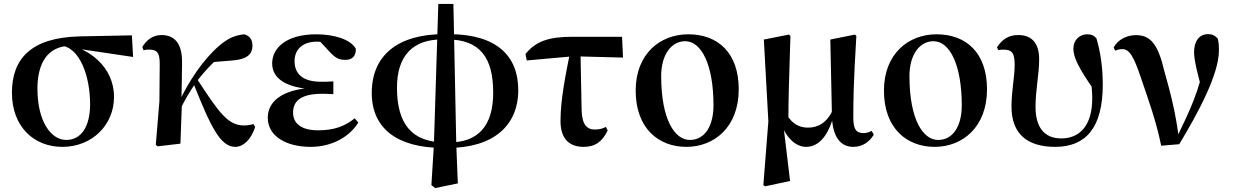

<svg xmlns="http://www.w3.org/2000/svg" viewBox="-20 -725 6221 969"><path d="M294.5 16.2C445.4 16.2 555.4 -94.8 555.4 -235.7C555.4 -390.9 424.9 -483.1 304.9 -504.5L283.2 -495.5C384 -489 434.7 -337.8 434.7 -199.6C434.7 -85.8 389.9 -18.7 314.2 -18.7C238.1 -18.7 168.9 -111 168.9 -277.8C168.9 -406.4 221.1 -494 336.9 -493.5L363.8 -480.3L651.7 -437.5L645.6 -546.6L382.5 -541.4C140.1 -535.7 40.2 -431.5 40.2 -257.1C40.2 -85.5 151.1 16.2 294.5 16.2Z M775.5 13.6 890.6 0C893.6 -72.4 896 -141.2 898.5 -214.9L895.7 -218.7C896.6 -282.8 898.8 -348.7 898.8 -409.8C899.8 -510.1 857.3 -548.2 794.3 -548.2C749.5 -548.2 717.3 -520.1 698.4 -488L704.2 -471.5C713.5 -474.2 723.1 -474.7 732.9 -474.7C772.1 -474.7 786.3 -459.4 786.1 -402.7L784.5 -213.7L766.2 5.6ZM883.1 -159.8C915.1 -226 934.4 -257 966.1 -304.3L970.7 -311.3C1025.1 -382.3 1077.2 -431.9 1129.3 -471.6L1044.8 -410.8L1157.2 -420.2C1219.7 -425.8 1254.1 -446.9 1254.1 -494.6C1254.1 -530.4 1235.3 -545.7 1212.2 -551.9C1169.1 -547 1133.8 -535.1 1085.2 -493.2C1010.1 -428.9 930.9 -315.9 880.9 -203.3L872 -180.8H866.9ZM1167.5 16.2C1205.8 16.2 1246.4 -17.4 1267.8 -84.4L1258.4 -99.3C1248.6 -95.4 1232.5 -91.9 1211.3 -91.9C1131.4 -91.9 1086 -154.7 973.7 -327.6L954.7 -307.8C1041.8 -89.9 1090.7 16.2 1167.5 16.2Z M1547.9 16.2C1656 16.2 1744.7 -35.3 1788.3 -106.5L1770.2 -127.9C1719.6 -87 1664.9 -67.3 1585.1 -67.3C1497.9 -67.3 1459.1 -104.3 1459.1 -156.2C1459.1 -211.8 1493.1 -251.6 1606.3 -251.6C1618.5 -251.6 1631.1 -251.6 1662.4 -249.8V-314.4C1637 -312.4 1620.5 -312.4 1601.1 -312.4C1503.9 -312.4 1466.6 -355.3 1466.6 -416.3C1466.6 -477.1 1509.4 -514.7 1578.4 -514.7C1602.4 -514.7 1625.5 -513.2 1661.7 -509.1L1639.5 -534.8L1578.2 -533.9L1641.2 -466.1C1676.4 -426.7 1696.4 -422.9 1725.1 -422.9C1758.3 -422.9 1777.5 -444 1775.7 -479.2C1748.7 -527.4 1663.9 -551.9 1576 -551.9C1425.1 -551.9 1353.6 -483.1 1353.6 -404.7C1353.6 -333.8 1416.5 -279.8 1569.4 -274.3V-283.1C1392.7 -274.9 1331.4 -205.9 1331.4 -130.8C1331.4 -37.8 1424.1 16.2 1547.9 16.2Z M2157.2 209.3 2176.3 224.1 2290.6 200.6 2282.7 1.5 2268.3 -705.3H2192.1L2169.8 6.8ZM2216 21.6 2224.5 -6.5C2059.3 -6.5 1983.5 -98.9 1983.5 -282.5C1983.5 -445.3 2065 -526 2211.1 -526L2220.7 -552.7C1988.1 -552.7 1856.2 -446.2 1856.2 -255.8C1856.2 -75.8 1986.2 21.6 2216 21.6ZM2239.8 21.6C2469.4 21.6 2595.6 -90.6 2595.6 -270.2C2595.6 -442.6 2487.1 -552.7 2244.7 -552.7L2235.4 -526C2402.5 -526 2469.1 -434.4 2469.1 -256.9C2469.1 -91.3 2394.1 -6.5 2248.8 -6.5Z M2638.6 -419.9 2873.7 -441 3124.3 -434.4 3119.4 -539.4H2869.8C2744.8 -539.4 2683.5 -515.1 2631.9 -452.5ZM2925.7 16.2C2985.2 16.2 3020.2 -11.3 3047 -66.6L3037.8 -84.6C3021 -75.6 3004 -71.3 2982.5 -71.3C2942.6 -71.3 2918.1 -95.3 2915.4 -165.9L2909.7 -459.8H2856.8C2836.8 -356.6 2808.8 -227.3 2808.8 -114.6C2808.8 -20 2857.2 16.2 2925.7 16.2Z M3444.2 16.2C3584.1 16.2 3708.3 -82.9 3708.3 -274.3C3708.3 -458 3603.8 -551.9 3453.6 -551.9C3311.5 -551.9 3188.2 -453.2 3188.2 -267.9C3188.2 -76.5 3304.1 16.2 3444.2 16.2ZM3461.4 -18.7C3385.8 -18.7 3316.9 -120.9 3316.9 -341.7C3316.9 -445.8 3366 -517 3438.1 -517C3520.1 -517 3580.9 -398.2 3580.9 -193.3C3580.9 -91.6 3538.9 -18.7 3461.4 -18.7Z M3832.6 209.1 3841.4 215.4 3967.4 188.3 3934.6 -84.9 3958.9 -108.5C3958.9 -216.6 3961.7 -315.8 3969.2 -543.7L3961.4 -550.4L3835 -525.4L3857.8 -112.8ZM4286 16.2C4332.7 16.2 4367.1 -8.2 4389.9 -45.1L4379.3 -64.5C4367.4 -58.2 4355.2 -53.4 4338.1 -53.4C4304.1 -53.4 4286.6 -68.4 4286.6 -129.6C4286.4 -202.8 4287.3 -305.4 4301.9 -543.7L4294.6 -550.4L4170.5 -525.4L4178.9 -132.1V-128.4C4184.2 -35.5 4221.1 16.2 4286 16.2ZM4048.1 16.2C4118.6 16.2 4165.7 -50.6 4191.2 -156.5H4194.7L4183.1 -169.2C4152.1 -104.4 4107.9 -80.9 4058.2 -80.9C4013.7 -80.9 3978.7 -99.2 3948.5 -148.8L3920.8 -96.3H3923.6C3948 -32.6 3994 16.2 4048.1 16.2Z M4697.2 16.2C4837.1 16.2 4961.3 -82.9 4961.3 -274.3C4961.3 -458 4856.8 -551.9 4706.6 -551.9C4564.5 -551.9 4441.2 -453.2 4441.2 -267.9C4441.2 -76.5 4557.1 16.2 4697.2 16.2ZM4714.4 -18.7C4638.8 -18.7 4569.9 -120.9 4569.9 -341.7C4569.9 -445.8 4619 -517 4691.1 -517C4773.1 -517 4833.9 -398.2 4833.9 -193.3C4833.9 -91.6 4791.9 -18.7 4714.4 -18.7Z M5305.5 16.2C5459 16.2 5545.6 -79.3 5545.6 -297.8C5545.6 -384.6 5533.8 -463.5 5513.6 -531.4C5502.2 -545 5488.3 -551.9 5467.3 -551.9C5429 -551.9 5397.2 -524 5397.2 -479.1C5397.2 -436.7 5422.3 -383.8 5500.9 -270.9L5498.8 -361.2L5479.4 -362.1C5487.2 -318.4 5492.4 -268.8 5492.4 -228.2C5492.4 -88.2 5426.4 -26.4 5336.1 -26.4C5245.8 -26.4 5206.2 -88.4 5206.2 -185.4C5206.2 -272.4 5224.5 -350.4 5224.5 -425.8C5224.5 -502.9 5190.6 -548.2 5119.5 -548.2C5072.1 -548.2 5039.4 -528.6 5011.8 -486.5L5018.3 -471.5C5026.3 -474.2 5035.1 -474.5 5044.7 -474.5C5087.9 -474.5 5100.9 -456.5 5100.9 -397.3C5100.9 -336.4 5084.9 -267 5084.9 -186.6C5084.9 -48.8 5165.1 16.2 5305.5 16.2Z M5840.4 10.4 5931.4 2.8C6024.8 -152.1 6131.8 -348.3 6131.8 -471.2C6131.8 -495.9 6130.8 -510.9 6125.6 -530.7C6111.6 -545.7 6098.7 -552.7 6077 -552.7C6031.2 -552.7 6006.3 -515.4 6006.3 -462C6006.3 -421.2 6023 -354.8 6050.2 -256.3L6060.6 -415.3C6033 -271.3 5987.4 -169.7 5919.6 -33.3L5912.1 -18.2H5930.2C5916.8 -143.1 5885.7 -263.1 5857.2 -362.4C5824.6 -502.7 5786.7 -547.7 5712.9 -547.7C5667.2 -547.7 5621.8 -525.9 5600.2 -484.7L5608.9 -469.1C5618.9 -474.1 5630.5 -477.1 5644.3 -477.1C5681.6 -477.1 5703.7 -435.8 5740.4 -325.6C5774.3 -225.6 5814.5 -117 5840.4 10.4Z"/></svg>

Font: Source Han Serif TW VF
Style: Regular
Weight: 250
Designer: Ryoko NISHIZUKA 西塚涼子 (kana & ideographs); Frank Grießhammer (Latin, Greek & Cyrillic); Wenlong ZHANG 张文龙 (bopomofo); San
Foundry: Adobe
Version: Version 2.002;hotconv 1.1.0;makeotfexe 2.6.0